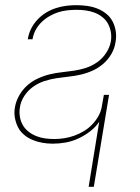

<svg xmlns="http://www.w3.org/2000/svg" viewBox="-20 -548 540 743"><path d="M323 175 364 -77Q350 -56 328.5 -39.5Q307 -23 283 -12Q259 -1 234 3.5Q209 8 184 8Q164 8 144 4.5Q124 1 106 -6.5Q88 -14 73 -26.5Q58 -39 49.5 -56Q41 -73 37.5 -93Q34 -113 38 -134Q42 -157 54.5 -179Q67 -201 85.5 -217.5Q104 -234 127 -244.5Q150 -255 173 -260.5Q196 -266 219.5 -268.5Q243 -271 266.5 -274.5Q290 -278 313 -285.5Q336 -293 356.5 -307.5Q377 -322 391 -343.5Q405 -365 409 -388Q412 -406 409 -423.5Q406 -441 398 -456Q390 -471 376 -482Q362 -493 346 -499Q330 -505 312.5 -507.5Q295 -510 276 -510Q259 -510 240.5 -508Q222 -506 205 -500.5Q188 -495 171.5 -485.5Q155 -476 141 -462.5Q127 -449 118 -432Q109 -415 106 -397V-396H87L88 -398Q91 -418 100.5 -437Q110 -456 125 -472Q140 -488 158 -499Q176 -510 196 -516.5Q216 -523 236 -525.5Q256 -528 276 -528Q297 -528 318 -525Q339 -522 357.5 -514.5Q376 -507 391.5 -494.5Q407 -482 416 -464.5Q425 -447 428 -426.5Q431 -406 427 -385Q424 -362 411.5 -340Q399 -318 380 -301.5Q361 -285 339 -275Q317 -265 293.5 -259.5Q270 -254 246.5 -251.5Q223 -249 199.5 -245.5Q176 -242 152.5 -234.5Q129 -227 108.5 -212.5Q88 -198 74 -176.5Q60 -155 57 -132Q54 -114 57 -96Q60 -78 68.5 -63.5Q77 -49 90.5 -38.5Q104 -28 120 -21.5Q136 -15 154 -12.5Q172 -10 190 -10Q209 -10 228.5 -13Q248 -16 267.5 -23Q287 -30 304.5 -40.5Q322 -51 336.5 -66Q351 -81 361 -99Q371 -117 374 -136L382 -181H402L343 175Z"/></svg>

Font: Iosevka Curly Thin
Style: Italic
Weight: 100
Italic angle: -9°
Monospace: yes
Designer: Belleve Invis
Foundry: Belleve Invis
Version: Version 22.1.2; ttfautohint (v1.8.4)